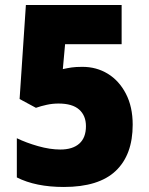

<svg xmlns="http://www.w3.org/2000/svg" viewBox="-20 -734 593 764"><path d="M308 -468Q364 -468 409 -440.5Q454 -413 481 -361Q508 -309 508 -238Q508 -118 440.5 -54Q373 10 234 10Q122 10 47 -28V-184Q84 -166 131.5 -152.5Q179 -139 220 -139Q269 -139 295.5 -162.5Q322 -186 322 -232Q322 -274 295 -298Q268 -322 213 -322Q189 -322 166 -317Q143 -312 123 -305L58 -340L83 -714H464V-558H239L230 -459Q248 -463 264.5 -465.5Q281 -468 308 -468Z"/></svg>

Font: Noto Sans Myanmar SemiCondensed Black
Style: Regular
Weight: 900
Width: 4
Designer: Monotype Design Team
Foundry: Monotype Imaging Inc.
Version: Version 2.107; ttfautohint (v1.8.4.7-5d5b)